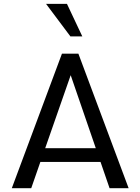

<svg xmlns="http://www.w3.org/2000/svg" viewBox="-20 -988 737 1008"><path d="M42 0 305.2 -706.1H391.6L655.3 0H555.2L507.8 -137.7H191.9L144 0ZM217.3 -210H482.9L351.1 -593.3ZM331.5 -967.8 412.1 -796.9H349.6L221.7 -967.8Z"/></svg>

Font: Monda
Style: Regular
Weight: 400
Designer: Vernon Adams
Foundry: Vernon Adams
Version: Version 2.100; ttfautohint (v1.8.3)